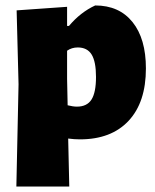

<svg xmlns="http://www.w3.org/2000/svg" viewBox="-20 -499 569 704"><path d="M226 -474V-404H233Q275 -454 329 -479Q417 -479 466 -418Q515 -357 515 -248Q515 -124 451.5 -56Q388 12 273 12Q253 12 230 9L234 185H40L48 -190L41 -461ZM226 -210 228 -113Q248 -108 262 -108Q299 -108 315.5 -134Q332 -160 332 -217Q332 -273 316 -299Q300 -325 265 -325Q243 -325 226 -313Z"/></svg>

Font: Alegreya Sans SC Black
Style: Regular
Weight: 900
Designer: Juan Pablo del Peral
Foundry: Huerta Tipografica
Version: Version 2.007